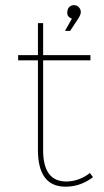

<svg xmlns="http://www.w3.org/2000/svg" viewBox="-20 -719 402 739"><path d="M146 -142.1Q145.5 -17.6 239.3 -20.5Q287.1 -22.5 326.2 -53.2L337.9 -37.1Q292 -2 236.8 -0.5Q126 2.4 126 -142.1V-486.8H49.8V-506.8H126V-629.9H146V-506.8H328.1V-486.8H146ZM280.8 -647 250 -600.1H230L256.8 -647Q238.8 -653.8 238.8 -668.9Q238.8 -684.1 246.3 -691.7Q253.9 -699.2 264.9 -699.2Q275.9 -699.2 283.4 -691.2Q291 -683.1 291 -672.6Q291 -662.1 280.8 -647Z"/></svg>

Font: Montserrat-Hairline
Style: Regular
Weight: 250
Designer: Julieta Ulanovsky
Foundry: Julieta Ulanovsky
Version: Version 1.000;PS 002.000;hotconv 1.0.70;makeotf.lib2.5.58329